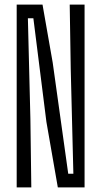

<svg xmlns="http://www.w3.org/2000/svg" viewBox="-20 -820 443 840"><path d="M53 0V-800H166L210.5 -546.5L278.5 -60H301L289.5 -517L285 -800H350V0H233L183 -287L126 -740H102L113 -299.5L117 0Z"/></svg>

Font: Big Shoulders Display Thin
Style: Regular
Weight: 400
Version: Version 2.002